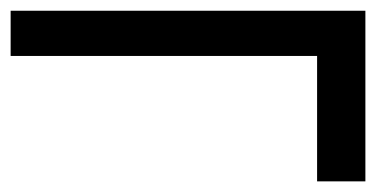

<svg xmlns="http://www.w3.org/2000/svg" viewBox="-20 -341 707 361"><path d="M576.2 -235.8H0V-320.8H667V0H576.2Z"/></svg>

Font: Junicode Two Beta VF
Style: Regular
Weight: 400
Designer: Peter S. Baker
Foundry: Briery Creek Software
Version: Version 1.031 beta; ttfautohint (v1.8.1.43-b0c9)